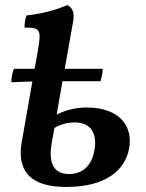

<svg xmlns="http://www.w3.org/2000/svg" viewBox="-20 -730 578 759"><path d="M322 -305C277 -305 238 -294 204 -277L227 -409H377C383 -427 386 -444 386 -458H236L268 -639C276 -680 268 -698 246 -710C202 -690 138 -674 85 -669C79 -656 77 -637 77 -621C141 -621 144 -613 129 -526L117 -458H35C29 -443 25 -424 25 -405L108 -408L66 -169C45 -48 106 9 242 9C401 9 474 -59 490 -141C507 -226 458 -305 322 -305ZM354 -140C343 -70 302 -42 253 -42C192 -42 170 -85 185 -168L195 -224C217 -239 250 -246 275 -246C339 -246 364 -203 354 -140Z"/></svg>

Font: Vollkorn Semibold
Style: Italic
Weight: 600
Italic angle: -11°
Designer: Friedrich Althausen
Foundry: Friedrich Althausen
Version: Version 4.015;PS 004.015;hotconv 1.0.88;makeotf.lib2.5.64775